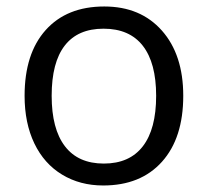

<svg xmlns="http://www.w3.org/2000/svg" viewBox="-20 -565 644 595"><path d="M547.9 -268.1Q547.9 -137.2 481.9 -63.7Q416 9.8 299.8 9.8Q228 9.8 172.4 -23.9Q116.7 -57.6 86.4 -120.6Q56.2 -183.6 56.2 -268.1Q56.2 -398.9 121.6 -471.9Q187 -544.9 303.2 -544.9Q415.5 -544.9 481.7 -470.2Q547.9 -395.5 547.9 -268.1ZM140.1 -268.1Q140.1 -165.5 181.2 -111.8Q222.2 -58.1 301.8 -58.1Q381.3 -58.1 422.6 -111.6Q463.9 -165 463.9 -268.1Q463.9 -370.1 422.6 -423.1Q381.3 -476.1 300.8 -476.1Q221.2 -476.1 180.7 -423.8Q140.1 -371.6 140.1 -268.1Z"/></svg>

Font: f01836669
Style: Regular
Weight: 400
Foundry: Ascender Corporation
Version: Version 1.10